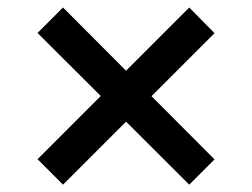

<svg xmlns="http://www.w3.org/2000/svg" viewBox="-20 -596 688 524"><path d="M152 -92 82.5 -161.5 255 -334 82.5 -506 152 -575.5 324 -403 496.5 -575.5 565.5 -505.5 393.5 -333.5 565.5 -161 496.5 -92 324 -264Z"/></svg>

Font: Geologica Cursive SemiBold
Style: Regular
Weight: 600
Designer: Sindre Bremnes, Frode Helland
Foundry: Monokrom Skriftforlag AS
Version: Version 1.010;gftools[0.9.28]